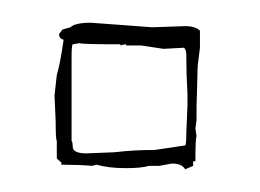

<svg xmlns="http://www.w3.org/2000/svg" viewBox="-20 -147 229 169"><path d="M156 -120V-105L154 -89Q154 -89 153 -53V-41L152 -34L153 -27Q152 -26 152 -5H150V-1L143 2Q140 -3 132 -3H131L120 -1H111Q105 1 90.5 1Q76 1 65 -2L61 -1Q50 -2 37 -2H34V-4Q30 -7 30 -8V-23Q29 -24 29 -40L28 -63L30 -81Q33 -91 36 -112Q32 -113 32 -117L35 -121L42 -123Q46 -127 60 -127L114 -123L143 -124Q152 -124 156 -120ZM145 -54V-65Q144 -81 144 -96V-99Q144 -103 142 -105L124 -104L104 -107H91V-108Q89 -108 86 -107V-108Q52 -108 50 -109L44 -108Q43 -107 43 -96V-23Q44 -22 44 -18Q44 -12 56 -12L81 -13Q97 -15 116 -15L143 -19Q144 -20 144 -30Z"/></svg>

Font: Londrina Sketch
Style: Regular
Weight: 400
Designer: Marcelo Magalhaes
Foundry: Marcelo Magalhaes
Version: Version 1.001 2011